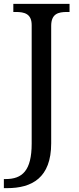

<svg xmlns="http://www.w3.org/2000/svg" viewBox="-31 -734 408 994"><path d="M-11 240H6C134 240 234 187 234 8V-600C234 -663 271 -672 316 -672H329V-714H38V-672H51C95 -672 133 -663 133 -604V9C133 150 84 193 -2 193H-11Z"/></svg>

Font: Noto Serif
Style: Regular
Weight: 400
Designer: Monotype Design Team
Foundry: Monotype Imaging Inc.
Version: Version 2.015